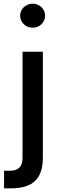

<svg xmlns="http://www.w3.org/2000/svg" viewBox="-20 -780 327 1039"><path d="M2 239H42C159 239 212 184 212 74V-500H102V74C102 122 80 144 32 144H2ZM157 -630C194 -630 224 -659 224 -695C224 -731 194 -760 157 -760C119 -760 89 -731 89 -695C89 -659 119 -630 157 -630Z"/></svg>

Font: Goli Medium
Style: Regular
Weight: 500
Designer: jaikishan Patel
Foundry: MagicType
Version: Version 1.000;Glyphs 3.2 (3242)